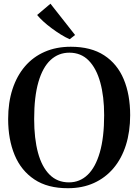

<svg xmlns="http://www.w3.org/2000/svg" viewBox="-20 -1005 747 1037"><path d="M347.5 11.5Q237.5 12 165.8 -35.8Q94 -83.5 59 -167.8Q24 -252 24 -362Q24 -451.5 47.5 -523.5Q71 -595.5 115 -646.8Q159 -698 221.5 -725.2Q284 -752.5 362.5 -752.5Q471.5 -752.5 542.5 -706.2Q613.5 -660 648.2 -577Q683 -494 683 -383Q683 -294 660 -221.2Q637 -148.5 593 -96.5Q549 -44.5 487 -16.5Q425 11.5 347.5 11.5ZM352.5 -20Q411 -20 453.5 -60.8Q496 -101.5 519.2 -182.2Q542.5 -263 542.5 -383Q542.5 -484 521.5 -560Q500.5 -636 459 -678.2Q417.5 -720.5 354.5 -720.5Q296 -720.5 253.2 -681Q210.5 -641.5 187.5 -562Q164.5 -482.5 164.5 -362.5Q164.5 -257 185.2 -180.2Q206 -103.5 247.8 -61.8Q289.5 -20 352.5 -20ZM355.5 -793.5Q332.5 -803.5 307.8 -819Q283 -834.5 258.8 -852.5Q234.5 -870.5 214.2 -889Q194 -907.5 180.5 -924L252.5 -985L385.5 -816L357 -793.5Z"/></svg>

Font: Merriweather 120pt SemiBold
Style: Regular
Weight: 600
Version: Version 2.100